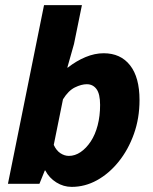

<svg xmlns="http://www.w3.org/2000/svg" viewBox="-20 -718 597 750"><path d="M260 12Q228 12 200 -5.5Q172 -23 157 -52H155L134 0H11L152 -698H300L269 -546L243 -454H245Q278 -480 314 -495Q350 -510 385 -510Q451 -510 488 -463Q525 -416 525 -327Q525 -256 503 -194.5Q481 -133 443.5 -86.5Q406 -40 359 -14Q312 12 260 12ZM249 -109Q273 -109 295 -124Q317 -139 334.5 -165.5Q352 -192 361.5 -228.5Q371 -265 371 -308Q371 -351 357 -370Q343 -389 319 -389Q298 -389 272.5 -376.5Q247 -364 226 -330L190 -152Q200 -130 216 -119.5Q232 -109 249 -109Z"/></svg>

Font: Source Sans 3 ExtraBold
Style: Italic
Weight: 800
Italic angle: -11°
Version: Version 3.052;hotconv 1.1.0;makeotfexe 2.6.0